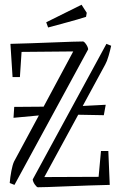

<svg xmlns="http://www.w3.org/2000/svg" viewBox="-20 -780 503 810"><path d="M352 -572 41 0 21 -8Q23 -33 28 -59Q33 -85 39 -98L144 -293L37 -283L40 -329L164 -330L289 -563L71 -561L64 -455H33L24 -595Q61 -596 109 -597.5Q157 -599 203.5 -601Q250 -603 284.5 -604Q319 -605 330 -605Q335 -605 343 -593.5Q351 -582 352 -572ZM118 -23 429 -595 449 -587Q445 -568 438 -544Q431 -520 424 -508L329 -333L426 -338L418 -294L310 -296L167 -33L396 -34L406 -143H437L443 0Q402 1 354.5 2.5Q307 4 262 6Q217 8 184 9Q151 10 140 10Q135 10 127 -1.5Q119 -13 118 -23ZM183 -664 175 -686 324 -760 346 -726 343 -709Q309 -698 266 -686.5Q223 -675 183 -664Z"/></svg>

Font: Grenze Gotisch ExtraLight
Style: Regular
Weight: 200
Designer: Renata Polastri
Foundry: Omnibus-Type
Version: Version 1.001